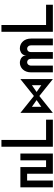

<svg xmlns="http://www.w3.org/2000/svg" viewBox="999 -1520 801 2840"><g transform="rotate(90 1400.0 -99.5)"><path d="M450.2 -480.5Q316.4 -480.5 49.8 -480.5Q49.8 -446.3 49.8 -379.9Q150.4 -379.9 349.6 -379.9Q349.6 -160.2 349.6 280.3Q383.8 280.3 450.2 280.3Q450.2 26.4 450.2 -480.5Z M549.8 -480.5Q549.8 -373 549.8 -160.2Q549.8 -120.1 560.5 -90.8Q571.3 -60.5 588.9 -41Q605.5 -22.5 625 -10.7Q644.5 0 666 4.9Q680.7 7.8 694.3 7.8Q727.5 7.8 757.8 -9.8Q799.8 -35.2 799.8 -89.8Q799.8 -35.2 842.8 -9.8Q884.8 14.6 934.6 4.9Q955.1 0 974.6 -10.7Q995.1 -22.5 1010.7 -41Q1028.3 -60.5 1039.1 -90.8Q1049.8 -120.1 1049.8 -160.2Q1049.8 -266.6 1049.8 -480.5Q1016.6 -480.5 950.2 -480.5Q950.2 -373 950.2 -160.2Q950.2 -144.5 945.3 -133.8Q941.4 -122.1 934.6 -115.2Q913.1 -92.8 881.8 -103.5Q849.6 -115.2 849.6 -160.2Q849.6 -266.6 849.6 -480.5Q816.4 -480.5 750 -480.5Q750 -373 750 -160.2Q750 -115.2 718.8 -103.5Q686.5 -92.8 666 -115.2Q658.2 -122.1 654.3 -133.8Q650.4 -144.5 650.4 -160.2Q650.4 -266.6 650.4 -480.5Q617.2 -480.5 549.8 -480.5Z M1399.4 -280.3Q1461.9 -330.1 1649.4 -480.5Q1649.4 -360.4 1649.4 0Q1586.9 -49.8 1399.4 -200.2Q1336.9 -150.4 1149.4 0Q1149.4 -120.1 1149.4 -480.5Q1211.9 -429.7 1399.4 -280.3ZM1239.3 -309.6Q1239.3 -275.4 1239.3 -169.9Q1264.6 -187.5 1339.8 -240.2Q1314.5 -257.8 1239.3 -309.6ZM1460 -240.2Q1484.4 -222.7 1559.6 -169.9Q1559.6 -205.1 1559.6 -309.6Q1534.2 -293 1460 -240.2Z M2150.4 -480.5Q2016.6 -480.5 1750 -480.5Q1750 -446.3 1750 -379.9Q1850.6 -379.9 2049.8 -379.9Q2049.8 -160.2 2049.8 280.3Q2084 280.3 2150.4 280.3Q2150.4 26.4 2150.4 -480.5Z M2350.6 0Q2325.2 0 2250 0Q2250 -120.1 2250 -480.5Q2325.2 -480.5 2549.8 -480.5Q2549.8 -384.8 2549.8 -99.6Q2575.2 -99.6 2650.4 -99.6Q2650.4 -195.3 2650.4 -480.5Q2674.8 -480.5 2750 -480.5Q2750 -360.4 2750 0Q2674.8 0 2450.2 0Q2450.2 -94.7 2450.2 -379.9Q2424.8 -379.9 2350.6 -379.9Q2350.6 -285.2 2350.6 0Z"/></g></svg>

Font: Alibu-Mazigh Belqasem 1
Style: Bold
Weight: 400
Designer: Mazigh Mubarik Belqasem
Version: Version 1.0